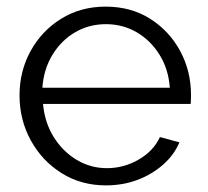

<svg xmlns="http://www.w3.org/2000/svg" viewBox="-20 -550 627 580"><path d="M300 10Q225 10 166 -27Q107 -64 73 -126Q39 -188 39 -262Q39 -335 72.5 -396Q106 -457 165 -493.5Q224 -530 299 -530Q376 -530 434 -493Q492 -456 524.5 -395.5Q557 -335 557 -263Q557 -247 556 -236H110Q115 -180 142 -136.5Q169 -93 211 -67.5Q253 -42 303 -42Q354 -42 399 -68Q444 -94 463 -136L522 -120Q506 -82 472.5 -52.5Q439 -23 395 -6.5Q351 10 300 10ZM108 -285H493Q489 -341 462 -384.5Q435 -428 393 -452.5Q351 -477 300 -477Q249 -477 207 -452.5Q165 -428 138.5 -384.5Q112 -341 108 -285Z"/></svg>

Font: Raleway
Style: Regular
Weight: 400
Designer: Matt McInerney, Pablo Impallari, Rodrigo Fuenzalida
Foundry: Matt McInerney, Pablo Impallari, Rodrigo Fuenzalida
Version: Version 4.101;RELEASE